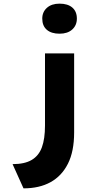

<svg xmlns="http://www.w3.org/2000/svg" viewBox="-20 -824 602 1054"><path d="M109 210 49 77Q115 77 154 54Q193 31 210 -15.5Q227 -62 227 -135V-531H387V-97Q387 7 353 74.5Q319 142 257.5 176Q196 210 109 210ZM307 -639Q262 -639 237 -660.5Q212 -682 212 -722Q212 -758 237.5 -781Q263 -804 307 -804Q352 -804 377 -782.5Q402 -761 402 -722Q402 -685 376.5 -662Q351 -639 307 -639Z"/></svg>

Font: Lexend Peta
Style: Bold
Weight: 700
Designer: Bonnie Shaver-Troup, Thomas Jockin
Foundry: Lexend
Version: Version 1.007